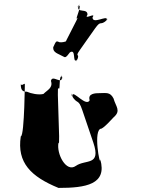

<svg xmlns="http://www.w3.org/2000/svg" viewBox="-20 -1045 720 942"><path d="M290 -768C300 -762 303 -761 323 -788C355 -808 334 -734 356 -750C376 -777 338 -723 358 -750C375 -788 344 -760 372 -800C392 -827 426 -878 446 -905C478 -950 469 -915 504 -946C524 -973 484 -922 504 -949C508 -973 433 -923 434 -960C454 -987 389 -945 409 -972C412 -1008 351 -977 366 -1017C386 -1044 343 -989 363 -1016C388 -1030 346 -944 358 -955C378 -982 284 -812 304 -839C318 -852 298 -834 271 -838C255 -846 255 -843 241 -813C239 -786 266 -782 290 -768ZM468 -588C449 -588 409 -587 420 -553C403 -519 341 -601 335 -579C346 -545 321 -610 332 -576C360 -529 364 -564 384 -504C395 -470 427 -379 438 -345C477 -229 400 -265 352 -231C305 -197 256 -290 267 -345C278 -311 256 -645 267 -611C278 -595 266 -690 287 -666C298 -632 273 -702 284 -668C286 -625 236 -682 230 -648C241 -614 213 -604 193 -584C169 -578 132 -586 112 -595C92 -595 82 -601 82 -631C92 -621 102 -645 102 -627C102 -676 101 -376 82 -376C62 -246 133 -178 267 -123C401 -123 507 -140 472 -263C472 -219 434 -414 478 -414C498 -425 520 -452 538 -470C575 -502 548 -522 537 -562C520 -595 500 -588 468 -588Z"/></svg>

Font: Hussar Przerywany
Style: Regular
Weight: 400
Foundry: Cannot Into Space Fonts
Version: Version 0.982